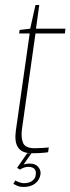

<svg xmlns="http://www.w3.org/2000/svg" viewBox="-20 -609 280 763"><path d="M107 0Q86 0 72.5 -6Q59 -12 51.5 -23.5Q44 -35 42 -51.5Q40 -68 43 -90L98 -476H56L58 -490L100 -495L121 -589H136L123 -495H240L238 -476H121L67 -94Q63 -61 72 -40.5Q81 -20 118 -20Q132 -20 148 -21Q164 -22 174 -23L171 -4Q164 -3 154 -2Q144 -1 132 -0.5Q120 0 107 0ZM73 134Q60 134 50.5 130Q41 126 33 122L41 108Q46 112 57 115.5Q68 119 74 119Q97 119 109 109Q121 99 122 86Q127 54 91 54Q84 54 75.5 57Q67 60 59 65L48 58L88 0H105L70 50L65 49Q73 44 82 42.5Q91 41 98 41Q121 41 132 54.5Q143 68 141 83Q138 106 120 120Q102 134 73 134Z"/></svg>

Font: Alumni Sans Thin
Style: Italic
Weight: 100
Italic angle: -8°
Designer: Robert E. Leuschke
Foundry: Robert E. Leuschke
Version: Version 1.016